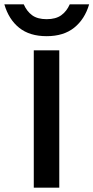

<svg xmlns="http://www.w3.org/2000/svg" viewBox="-65 -861 429 881"><path d="M344 -841Q324 -773 275.5 -734Q227 -695 149 -695Q71 -695 23 -733.5Q-25 -772 -45 -841H44Q58 -809 82.5 -791Q107 -773 149 -773Q191 -773 216 -791Q241 -809 255 -841ZM207 0H90V-630H207Z"/></svg>

Font: Sinkin Sans 500 Medium
Style: 500 Medium
Weight: 500
Designer: Keith Bates
Foundry: K-Type
Version: Sinkin Sans (version 1.0)  by Keith Bates   •   © 2014   www